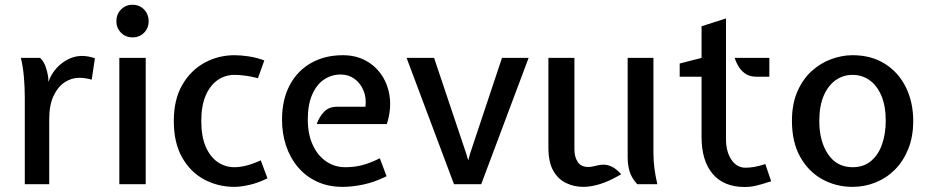

<svg xmlns="http://www.w3.org/2000/svg" viewBox="-20 -754 3802 786"><path d="M81.5 0V-355.5Q81.5 -396.5 77.8 -439.2Q74 -482 65.5 -517H144.5Q158.5 -503 166 -483Q173.5 -463 177.5 -438.5L178 -419L186.5 -438.5Q206.5 -477.5 241.8 -501.2Q277 -525 315.5 -525Q328 -525 341 -522.8Q354 -520.5 368.5 -515.5L355.5 -428Q339 -432.5 326.8 -434Q314.5 -435.5 304.5 -435.5Q272.5 -435.5 244.5 -417Q216.5 -398.5 199 -361Q181.5 -323.5 181.5 -266.5V0Z M468.5 0V-517H576.5V0ZM522.5 -601Q494.5 -601 475.5 -620Q456.5 -639 456.5 -667Q456.5 -696 475.5 -715.2Q494.5 -734.5 522.5 -734.5Q551 -734.5 569.8 -715.2Q588.5 -696 588.5 -667Q588.5 -639 569.8 -620Q551 -601 522.5 -601Z M940 11Q872.5 11 816 -19.2Q759.5 -49.5 725.5 -109.5Q691.5 -169.5 691.5 -259Q691.5 -346.5 726.2 -406.5Q761 -466.5 817.5 -497.2Q874 -528 940 -528Q967 -528 999.5 -523Q1032 -518 1062 -506.5L1036 -434Q1008.5 -441 984.8 -444.2Q961 -447.5 940 -447.5Q902.5 -447.5 871.8 -426.8Q841 -406 822.5 -364Q804 -322 804 -259Q804 -195.5 822.2 -153.5Q840.5 -111.5 871.2 -90.5Q902 -69.5 940 -69.5Q962 -69.5 988 -76Q1014 -82.5 1047.5 -97.5L1075 -24Q1035 -4.5 999.8 3.2Q964.5 11 940 11Z M1382.5 11Q1324 11 1277.8 -10.5Q1231.5 -32 1199.5 -70Q1167.5 -108 1151 -157.8Q1134.5 -207.5 1134.5 -264Q1134.5 -345.5 1165.8 -404.8Q1197 -464 1253.2 -496Q1309.5 -528 1384 -528Q1436.5 -528 1477.8 -505.5Q1519 -483 1544.5 -443.5Q1570 -404 1575.8 -353.2Q1581.5 -302.5 1563.5 -246H1276.5Q1287 -276 1306.8 -296.5Q1326.5 -317 1359.5 -317H1476Q1480.5 -353.5 1468.2 -383.2Q1456 -413 1431.5 -431Q1407 -449 1375 -449Q1337 -449 1306.2 -428.2Q1275.5 -407.5 1257.8 -366.2Q1240 -325 1240 -264.5Q1240 -206 1259.8 -162Q1279.5 -118 1314.5 -93.8Q1349.5 -69.5 1394 -69.5Q1428.5 -69.5 1460.2 -77.2Q1492 -85 1535 -106L1562.5 -32.5Q1513 -8 1467.2 1.5Q1421.5 11 1382.5 11Z M1838.5 0 1644.5 -517H1757L1889 -124L1897 -97.5L1904 -124L2035 -517H2144L1950 0Z M2368.5 11Q2330.5 11 2297.8 -4.5Q2265 -20 2245 -55Q2225 -90 2225 -150V-517H2331.5V-143.5Q2331.5 -111.5 2345 -91Q2358.5 -70.5 2388.5 -70.5Q2400 -70.5 2408.8 -73Q2417.5 -75.5 2431 -78Q2459 -83.5 2481.5 -73.2Q2504 -63 2523 -40.5Q2471 -10.5 2434.2 0.2Q2397.5 11 2368.5 11ZM2588.5 0Q2564.5 -27 2557 -53.5Q2549.5 -80 2549.5 -110V-517H2655V-126Q2655 -98.5 2658.8 -67Q2662.5 -35.5 2671 0Z M3028.5 11.5Q2943 11.5 2897.5 -42.2Q2852 -96 2852 -193V-440H2762.5V-494L2852 -517V-646.5L2952 -678.5V-185Q2952 -133.5 2974 -100.5Q2996 -67.5 3032 -67.5Q3050.5 -67.5 3068.8 -70.8Q3087 -74 3113 -82.5L3137 -12Q3099 0.5 3075.8 6Q3052.5 11.5 3028.5 11.5ZM3076 -440Q3051 -440 3033.8 -450.8Q3016.5 -461.5 3005.2 -479.2Q2994 -497 2987.5 -517H3129.5V-440Z M3470 11Q3402.5 11 3346 -20.2Q3289.5 -51.5 3255.8 -111.8Q3222 -172 3222 -259Q3222 -328 3244 -378.8Q3266 -429.5 3302.2 -462.5Q3338.5 -495.5 3382.5 -511.8Q3426.5 -528 3470 -528Q3547.5 -528 3603.2 -492.5Q3659 -457 3688.8 -396Q3718.5 -335 3718.5 -259Q3718.5 -194.5 3698.2 -144.2Q3678 -94 3643.2 -59.2Q3608.5 -24.5 3563.8 -6.8Q3519 11 3470 11ZM3470 -69.5Q3516 -69.5 3546.2 -95.2Q3576.5 -121 3591.2 -164.2Q3606 -207.5 3606 -259Q3606 -320.5 3588 -362.5Q3570 -404.5 3539.2 -426Q3508.5 -447.5 3470 -447.5Q3432 -447.5 3401.2 -426Q3370.5 -404.5 3352.2 -362.5Q3334 -320.5 3334 -259Q3334 -175.5 3370 -122.5Q3406 -69.5 3470 -69.5Z"/></svg>

Font: Expletus Sans Medium
Style: Regular
Weight: 500
Version: Version 7.500